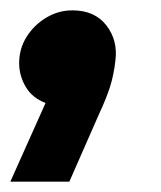

<svg xmlns="http://www.w3.org/2000/svg" viewBox="-25 -194 311 371"><path d="M-5 157 63 5Q37 -5 24.5 -26.5Q12 -48 12 -72Q12 -100 26.5 -123Q41 -146 64.5 -160Q88 -174 115 -174Q158 -174 180.5 -145Q203 -116 198 -77Q195 -50 188 -27.5Q181 -5 167 25L109 157Z"/></svg>

Font: MuseoModerno Thin SemiBold
Style: Italic
Weight: 600
Italic angle: -9°
Version: Version 1.003